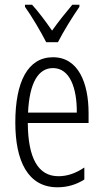

<svg xmlns="http://www.w3.org/2000/svg" viewBox="-20 -785 439 815"><path d="M176 -606H226C250 -653 288 -714 317 -756V-765H287C253 -724 231 -697 201 -655C174 -694 142 -737 116 -765H86V-756C114 -717 152 -653 176 -606ZM205 -542C98 -542 45 -438 45 -265C45 -102 98 10 224 10C267 10 305 -2 338 -23V-74C301 -49 265 -37 228 -37C141 -37 99 -115 98 -263H356V-305C356 -432 313 -542 205 -542ZM205 -496C277 -496 307 -410 306 -307H99C105 -435 143 -496 205 -496Z"/></svg>

Font: Noto Sans Myanmar UI ExtraCondensed Light
Style: Regular
Weight: 300
Width: 2
Designer: Monotype Design Team
Foundry: Monotype Imaging Inc.
Version: Version 2.103